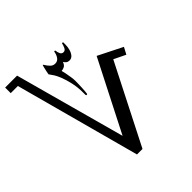

<svg xmlns="http://www.w3.org/2000/svg" viewBox="-210 -854 1068 1068"><g transform="rotate(-45 324.5 -320.0)"><path d="M627.4 -403.8 606 -363.3 536.6 -397 298.8 70.8H255.4L56.2 -667H0V-710.9H93.8L272 -59.1L484.4 -475.6ZM406.2 -660.2V-641.1Q406.2 -625 401.4 -606.9Q396.5 -588.9 386.2 -576.4Q376 -564 359.9 -564Q348.6 -564 341.1 -569.6Q333.5 -575.2 328.1 -584.5Q321.3 -565.4 309.1 -559.8Q296.9 -554.2 287.6 -554.2Q290 -545.9 293.7 -528.3Q297.4 -510.7 300 -491.9Q302.7 -473.1 302.7 -461.9Q302.7 -432.1 301 -403.1Q299.3 -374 297.4 -363.8Q297.4 -361.3 292 -361.3Q287.1 -361.3 287.1 -367.2V-384.3Q287.1 -426.8 278.8 -463.4Q270.5 -500 259.3 -528.8Q247.6 -557.6 235.1 -574.5Q222.7 -591.3 222.7 -592.3Q222.7 -593.8 225.6 -608.6Q228.5 -623.5 232.2 -637.9Q235.8 -652.3 237.3 -652.3Q239.3 -652.3 245.8 -641.4Q252.4 -630.4 263.7 -619.1Q274.9 -607.9 291.5 -607.9Q310.1 -607.9 320.8 -623Q331.5 -638.2 334.5 -659.2Q334.5 -660.6 340.3 -660.6Q343.3 -660.6 343.3 -656.2Q344.7 -643.1 350.3 -631.6Q356 -620.1 369.1 -620.1Q382.3 -620.1 388.9 -634.8Q395.5 -649.4 397.5 -660.6Q397.9 -662.1 400.9 -662.1Q406.2 -662.1 406.2 -660.2Z"/></g></svg>

Font: Scheherazade New Medium
Style: Regular
Weight: 500
Designer: SIL International
Foundry: SIL International
Version: Version 4.000